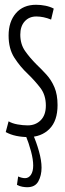

<svg xmlns="http://www.w3.org/2000/svg" viewBox="-20 -564 273 804"><path d="M4 -11 16 -56Q31 -47 53.5 -43Q76 -39 96 -39Q129 -39 150.5 -60.5Q172 -82 172 -122Q172 -166 149 -196Q126 -226 97 -254Q64 -285 40 -322.5Q16 -360 16 -415Q16 -473 46.5 -508.5Q77 -544 131 -544Q151 -544 170.5 -540Q190 -536 205 -528L194 -482Q162 -495 132 -495Q102 -495 83.5 -474.5Q65 -454 65 -419Q65 -379 85 -350.5Q105 -322 132 -295Q154 -274 174.5 -251.5Q195 -229 208 -198.5Q221 -168 221 -124Q221 -58 187 -24Q153 10 98 10Q72 10 48 5Q24 0 4 -11ZM56 175Q72 182 85 182Q100 182 109.5 168Q119 154 119 129Q119 104 110 70Q101 36 86 -1H118Q132 30 143 69Q154 108 154 138Q154 171 140.5 195.5Q127 220 94 220Q85 220 73.5 218Q62 216 51 210Z"/></svg>

Font: Georama Extra Condensed Light
Style: Regular
Weight: 300
Width: 2
Designer: Jean-Baptiste Levee
Foundry: Production Type
Version: Version 1.000